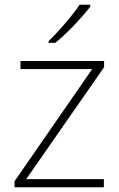

<svg xmlns="http://www.w3.org/2000/svg" viewBox="-20 -786 499 806"><path d="M359 -758V-766H314C286 -723 225 -653 184 -613V-606H212C264 -648 326 -715 359 -758ZM416 0V-34H90L417 -504V-530H66V-496H367L41 -25V0Z"/></svg>

Font: Noto Sans Telugu ExtraLight
Style: Regular
Weight: 200
Designer: Jelle Bosma - Monotype Design Team
Foundry: Monotype Imaging Inc.
Version: Version 2.005